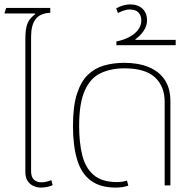

<svg xmlns="http://www.w3.org/2000/svg" viewBox="-22 -841 885 871"><path d="M93 -448V-661Q93 -698 98 -719Q103 -740 113 -753Q123 -766 138 -777L137 -780H-2L6 -805H206V-783Q160 -781 139.5 -754Q119 -727 119 -674V-448ZM165 10Q146 10 129.5 2.5Q113 -5 103 -20.5Q93 -36 93 -60V-548H119V-65Q119 -38 132 -26Q145 -14 166 -14Q177 -14 190 -17Q203 -20 211 -24L217 -1Q206 4 191.5 7Q177 10 165 10Z M503 10Q432 10 389 -22.5Q346 -55 327.5 -118Q309 -181 309 -270Q309 -359 327 -415Q345 -471 376.5 -501.5Q408 -532 450.5 -544Q493 -556 541 -556Q606 -556 653 -536.5Q700 -517 725.5 -478.5Q751 -440 751 -382V0H725V-379Q725 -449 681 -490Q637 -531 543 -531Q481 -531 434.5 -509Q388 -487 362.5 -430Q337 -373 337 -269Q337 -195 351 -137.5Q365 -80 402.5 -47.5Q440 -15 509 -15Q520 -15 533.5 -17Q547 -19 554 -22L560 1Q549 5 534.5 7.5Q520 10 503 10Z M506 -636V-653Q537 -659 562.5 -672Q588 -685 603.5 -704.5Q619 -724 619 -748Q619 -771 606 -784.5Q593 -798 565 -798Q553 -798 539 -793Q525 -788 513 -782L505 -803Q523 -813 539 -817Q555 -821 568 -821Q604 -821 624.5 -801.5Q645 -782 645 -748Q645 -723 629 -700Q613 -677 592 -663L593 -660H775V-636Z"/></svg>

Font: Noto Sans Thai Thin
Style: Regular
Weight: 250
Designer: Monotype Design Team
Foundry: Monotype Imaging Inc.
Version: Version 2.001